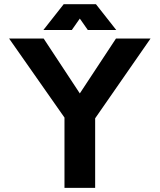

<svg xmlns="http://www.w3.org/2000/svg" viewBox="-20 -909 772 929"><path d="M292 0H440.4V-388.9H292ZM378.6 -247.5 708.5 -722.7H541.3L366.2 -457L191.1 -722.7H23.9L320.5 -299.4ZM405 -763.7H542.6L444.2 -888.7H317.5ZM327.4 -763.7 414.9 -888.7H288.2L189.8 -763.7Z"/></svg>

Font: Giphurs SC
Style: Regular
Weight: 400
Version: Version 0.920